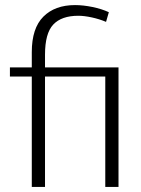

<svg xmlns="http://www.w3.org/2000/svg" viewBox="-20 -735 554 755"><path d="M394 0V-434H157V0H105V-434H19V-470H105V-530Q105 -624 150.5 -669.5Q196 -715 275 -715Q307 -715 343.5 -707.5Q380 -700 408 -687L397 -649Q371 -660 341 -666.5Q311 -673 288 -673Q222 -673 189.5 -638.5Q157 -604 157 -520V-470H446V0Z"/></svg>

Font: Mukta Mahee ExtraLight
Style: Regular
Weight: 275
Designer: Shuchita Grover, Noopur Datye, Girish Dalvi, Yashodeep Gholap
Foundry: Ek Type
Version: Version 2.538;PS 1.000;hotconv 16.6.51;makeotf.lib2.5.65220;